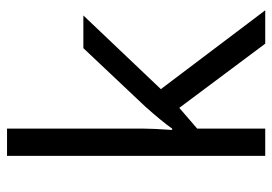

<svg xmlns="http://www.w3.org/2000/svg" viewBox="-138 -662 800 565"><g transform="rotate(-90 262.5 -380.0)"><path d="M166 0H85.9V-759.8H166V-356.9Q166 -330.1 162.1 -273.9H166Q187 -303.7 230 -352.1L402.8 -535.2H499L282.2 -307.1L514.2 0H416L227.1 -252.9L166 -200.2Z"/></g></svg>

Font: OpenSans-Regular
Style: Regular
Weight: 400
Foundry: Ascender Corporation
Version: Version 1.10